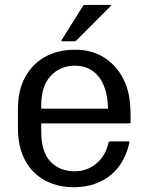

<svg xmlns="http://www.w3.org/2000/svg" viewBox="-20 -745 595 782"><path d="M507 -164.5Q499 -126.5 482.5 -96Q453.5 -41 401.2 -11.8Q349 17.5 281 17.5Q214 17.5 162.5 -10.5Q111 -38.5 82 -92.5Q53 -146.5 53 -224V-301.5Q53 -376.5 82.2 -430.5Q111.5 -484.5 163.8 -513.5Q216 -542.5 285 -542.5Q352 -542.5 399.5 -513.5Q447 -484.5 474.5 -437.8Q502 -391 508 -337Q511 -310.5 511.5 -294.2Q512 -278 512 -246.5Q512 -242.5 507 -242.5H148V-209Q148 -126.5 185.2 -87Q222.5 -47.5 285 -47.5Q334.5 -47.5 372.5 -79Q410.5 -110.5 422.5 -166Q423.5 -169 428 -169H503Q508 -169 507 -164.5ZM285 -477.5Q226 -477.5 187 -436.5Q148 -395.5 148 -316.5V-302.5H420Q418 -387.5 382 -432.5Q346 -477.5 285 -477.5ZM233 -577Q228 -577 231 -582L317.5 -720Q320.5 -725 325.5 -725H430.5Q435.5 -725 430.5 -720L293 -582Q288 -577 283 -577Z"/></svg>

Font: MFEK Sans
Style: Regular
Weight: 400
Designer: Owen Earl
Foundry: indestructible type*
Version: Version 0.001; ttfautohint (v1.8.4.7-5d5b)